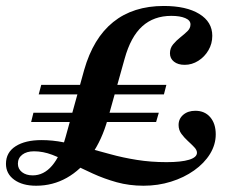

<svg xmlns="http://www.w3.org/2000/svg" viewBox="-36 -602 777 634"><path d="M83.5 11.3Q38.1 11.3 10.9 -8.5Q-16.3 -28.3 -16.3 -61Q-16.3 -98.7 15.6 -119.1Q47.4 -139.4 101 -139.4Q137.3 -139.4 173.8 -132.1Q210.3 -124.7 248.9 -114.4Q287.5 -104.1 328.8 -92.7Q370 -81.3 416 -74Q462 -66.6 514 -66.6Q562.7 -66.6 588.6 -74.6Q614.4 -82.6 614.4 -97.7Q614.4 -106.7 605.2 -116.2Q596.1 -125.8 584.2 -136.6Q572.4 -147.4 563 -160.1Q553.7 -172.8 553.7 -189.2Q553.7 -209.8 569.1 -223Q584.6 -236.2 609 -236.2Q640.1 -236.2 658.3 -214.9Q676.4 -193.6 676.4 -158.4Q676.4 -124.6 657.5 -93.7Q638.5 -62.9 605 -39.2Q571.5 -15.4 528.6 -2.1Q485.8 11.3 437.9 11.3Q391 11.3 349.4 -0.2Q307.8 -11.8 270.7 -28.8Q233.5 -45.8 200.2 -62.6Q166.8 -79.3 136.4 -90.9Q105.9 -102.4 76.3 -102.4Q51.9 -102.4 37.5 -91.2Q23.1 -80.1 23.1 -61.5Q23.1 -44.2 36.7 -33.5Q50.4 -22.9 72 -22.9Q108.5 -22.9 135.8 -54.8Q163.2 -86.6 180.5 -149.2L241.8 -370.6Q271.8 -476.1 337.8 -529.2Q403.8 -582.3 504.8 -582.3Q579.3 -582.3 622.1 -556Q665 -529.7 665 -483.8Q665 -457.8 652.3 -436.1Q639.7 -414.4 618.8 -401.2Q597.8 -387.9 573.8 -387.9Q551.7 -387.9 538.5 -398.4Q525.2 -408.8 525.2 -426Q525.2 -443.1 535.6 -455.5Q545.9 -467.9 559.3 -478.5Q572.7 -489.1 582.8 -498.9Q593 -508.7 593 -521.3Q593 -534.9 575.7 -542.2Q558.5 -549.6 529.7 -549.6Q471.8 -549.6 433.7 -515.1Q395.5 -480.6 375.4 -407.6L319.8 -208.8Q300.8 -140.2 265.9 -90.6Q231 -41 184.7 -14.9Q138.3 11.3 83.5 11.3ZM66.8 -199.2 74.4 -229.8H488.4L479.5 -199.2ZM91.8 -290.3 100.2 -321.8H513.4L505.3 -290.3Z"/></svg>

Font: Playfair 5pt SemiExpanded Light 12pt
Style: Italic
Weight: 300
Italic angle: -15.6°
Version: Version 2.000;gftools[0.9.28]